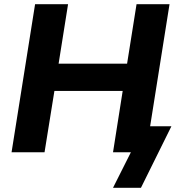

<svg xmlns="http://www.w3.org/2000/svg" viewBox="-20 -725 859 914"><path d="M518 169 603 0H522L542 -124H796L651 169ZM35 0 147 -705H304L259 -422H585L630 -705H787L675 0H518L564 -292H239L192 0Z"/></svg>

Font: Nunito Sans 11pt ExtraBold
Style: Italic
Weight: 800
Italic angle: -9°
Version: Version 3.101;gftools[0.9.27]